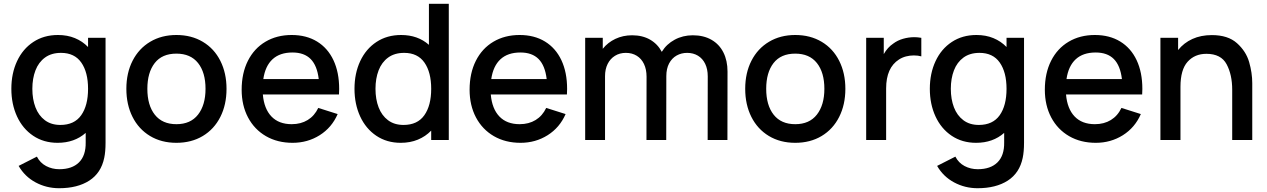

<svg xmlns="http://www.w3.org/2000/svg" viewBox="-20 -740 6700 1015"><path d="M445.5 -540H538V14.5Q538 62 531 94.5Q514.5 174.5 452 214.8Q389.5 255 292.5 255Q225.5 255 168.2 224.2Q111 193.5 78.5 137L175 88Q192 121 223.8 137.8Q255.5 154.5 293.5 154.5Q361 154.5 397.5 118.5Q434 82.5 433 13.5V-37.5Q373.5 15 284.5 15Q211 15 155.5 -22.2Q100 -59.5 70 -124.5Q40 -189.5 40 -270.5Q40 -352 70.2 -416.8Q100.5 -481.5 156.2 -518.2Q212 -555 286.5 -555Q336 -555 376 -538.5Q416 -522 445.5 -491.5ZM445.5 -270.5Q445.5 -358 409.8 -409.2Q374 -460.5 302.5 -460.5Q252 -460.5 218 -435.8Q184 -411 167.5 -368Q151 -325 151 -270.5Q151 -215.5 167.5 -172.5Q184 -129.5 217.2 -104.5Q250.5 -79.5 299 -79.5Q373 -79.5 409.2 -130.8Q445.5 -182 445.5 -270.5Z M648 -270.5Q648 -354.5 681 -419Q714 -483.5 774 -519.2Q834 -555 912.5 -555Q992 -555 1052.2 -519Q1112.5 -483 1145 -418.2Q1177.5 -353.5 1177.5 -270.5Q1177.5 -186.5 1144.8 -121.8Q1112 -57 1052 -21Q992 15 912.5 15Q833 15 773 -21.2Q713 -57.5 680.5 -122.2Q648 -187 648 -270.5ZM1066.5 -270.5Q1066.5 -357 1027 -406.8Q987.5 -456.5 912.5 -456.5Q836.5 -456.5 797.8 -406.5Q759 -356.5 759 -270.5Q759 -183.5 798.5 -133.5Q838 -83.5 912.5 -83.5Q987.5 -83.5 1027 -134.2Q1066.5 -185 1066.5 -270.5Z M1369.5 -240.5Q1376 -165 1415 -124.2Q1454 -83.5 1522 -83.5Q1570.5 -83.5 1606.5 -105.5Q1642.5 -127.5 1662.5 -169.5L1765 -137Q1734 -65.5 1670 -25.2Q1606 15 1527 15Q1447 15 1386 -20.2Q1325 -55.5 1291.2 -119.2Q1257.5 -183 1257.5 -265.5Q1257.5 -353 1290.5 -418.5Q1323.5 -484 1383.5 -519.5Q1443.5 -555 1522 -555Q1599.5 -555 1656 -520.5Q1712.5 -486 1742.8 -421.8Q1773 -357.5 1773 -270Q1773 -260.5 1772 -240.5ZM1372 -322H1665Q1656.5 -393.5 1622.2 -428Q1588 -462.5 1526 -462.5Q1459.5 -462.5 1420.8 -426.8Q1382 -391 1372 -322Z M2247.5 -720H2352.5V0H2259.5V-49.5Q2229.5 -18.5 2189 -1.8Q2148.5 15 2098.5 15Q2025 15 1969.5 -22.2Q1914 -59.5 1884 -124.5Q1854 -189.5 1854 -270.5Q1854 -352 1884.2 -416.8Q1914.5 -481.5 1970.2 -518.2Q2026 -555 2100.5 -555Q2188.5 -555 2247.5 -503ZM2259.5 -270.5Q2259.5 -358 2223.8 -409.2Q2188 -460.5 2116.5 -460.5Q2066 -460.5 2032 -435.8Q1998 -411 1981.5 -368Q1965 -325 1965 -270.5Q1965 -215.5 1981.5 -172.5Q1998 -129.5 2031.2 -104.5Q2064.5 -79.5 2113 -79.5Q2187 -79.5 2223.2 -130.8Q2259.5 -182 2259.5 -270.5Z M2574.5 -240.5Q2581 -165 2620 -124.2Q2659 -83.5 2727 -83.5Q2775.5 -83.5 2811.5 -105.5Q2847.5 -127.5 2867.5 -169.5L2970 -137Q2939 -65.5 2875 -25.2Q2811 15 2732 15Q2652 15 2591 -20.2Q2530 -55.5 2496.2 -119.2Q2462.5 -183 2462.5 -265.5Q2462.5 -353 2495.5 -418.5Q2528.5 -484 2588.5 -519.5Q2648.5 -555 2727 -555Q2804.5 -555 2861 -520.5Q2917.5 -486 2947.8 -421.8Q2978 -357.5 2978 -270Q2978 -260.5 2977 -240.5ZM2577 -322H2870Q2861.5 -393.5 2827.2 -428Q2793 -462.5 2731 -462.5Q2664.5 -462.5 2625.8 -426.8Q2587 -391 2577 -322Z M3826 -361.5 3825.5 0H3721L3721.5 -336.5Q3721.5 -374.5 3708 -402.5Q3694.5 -430.5 3669.8 -445.5Q3645 -460.5 3612.5 -460.5Q3582 -460.5 3557 -446.5Q3532 -432.5 3517.2 -404.8Q3502.5 -377 3502.5 -337.5L3502 0H3397.5L3398 -334.5Q3398 -373 3384.5 -401.5Q3371 -430 3346.2 -445.2Q3321.5 -460.5 3288.5 -460.5Q3256 -460.5 3231 -445Q3206 -429.5 3192.2 -401.8Q3178.5 -374 3178.5 -337.5V0H3073.5V-540H3166.5V-482Q3193 -515.5 3233.2 -534.5Q3273.5 -553.5 3321.5 -553.5Q3376.5 -553.5 3416.5 -530.5Q3456.5 -507.5 3478.5 -466Q3503.5 -507 3546.8 -530.2Q3590 -553.5 3642.5 -553.5Q3699.5 -553.5 3741 -529.8Q3782.5 -506 3804.2 -462.8Q3826 -419.5 3826 -361.5Z M3919.5 -270.5Q3919.5 -354.5 3952.5 -419Q3985.5 -483.5 4045.5 -519.2Q4105.5 -555 4184 -555Q4263.5 -555 4323.8 -519Q4384 -483 4416.5 -418.2Q4449 -353.5 4449 -270.5Q4449 -186.5 4416.2 -121.8Q4383.5 -57 4323.5 -21Q4263.5 15 4184 15Q4104.5 15 4044.5 -21.2Q3984.5 -57.5 3952 -122.2Q3919.5 -187 3919.5 -270.5ZM4338 -270.5Q4338 -357 4298.5 -406.8Q4259 -456.5 4184 -456.5Q4108 -456.5 4069.2 -406.5Q4030.5 -356.5 4030.5 -270.5Q4030.5 -183.5 4070 -133.5Q4109.5 -83.5 4184 -83.5Q4259 -83.5 4298.5 -134.2Q4338 -185 4338 -270.5Z M4814 -543.5Q4830.5 -543.5 4850.5 -540V-442Q4833.5 -447 4811 -447Q4790 -447 4769.8 -441.8Q4749.5 -436.5 4732.5 -425.5Q4664.5 -382 4664.5 -272.5V0H4559V-540H4652V-454Q4672 -489.5 4702 -509.5Q4724.5 -526.5 4754 -535Q4783.5 -543.5 4814 -543.5Z M5301 -540H5393.5V14.5Q5393.5 62 5386.5 94.5Q5370 174.5 5307.5 214.8Q5245 255 5148 255Q5081 255 5023.8 224.2Q4966.5 193.5 4934 137L5030.5 88Q5047.5 121 5079.2 137.8Q5111 154.5 5149 154.5Q5216.5 154.5 5253 118.5Q5289.5 82.5 5288.5 13.5V-37.5Q5229 15 5140 15Q5066.5 15 5011 -22.2Q4955.5 -59.5 4925.5 -124.5Q4895.5 -189.5 4895.5 -270.5Q4895.5 -352 4925.8 -416.8Q4956 -481.5 5011.8 -518.2Q5067.5 -555 5142 -555Q5191.5 -555 5231.5 -538.5Q5271.5 -522 5301 -491.5ZM5301 -270.5Q5301 -358 5265.2 -409.2Q5229.5 -460.5 5158 -460.5Q5107.5 -460.5 5073.5 -435.8Q5039.5 -411 5023 -368Q5006.5 -325 5006.5 -270.5Q5006.5 -215.5 5023 -172.5Q5039.5 -129.5 5072.8 -104.5Q5106 -79.5 5154.5 -79.5Q5228.5 -79.5 5264.8 -130.8Q5301 -182 5301 -270.5Z M5615.5 -240.5Q5622 -165 5661 -124.2Q5700 -83.5 5768 -83.5Q5816.5 -83.5 5852.5 -105.5Q5888.5 -127.5 5908.5 -169.5L6011 -137Q5980 -65.5 5916 -25.2Q5852 15 5773 15Q5693 15 5632 -20.2Q5571 -55.5 5537.2 -119.2Q5503.5 -183 5503.5 -265.5Q5503.5 -353 5536.5 -418.5Q5569.5 -484 5629.5 -519.5Q5689.5 -555 5768 -555Q5845.5 -555 5902 -520.5Q5958.5 -486 5988.8 -421.8Q6019 -357.5 6019 -270Q6019 -260.5 6018 -240.5ZM5618 -322H5911Q5902.5 -393.5 5868.2 -428Q5834 -462.5 5772 -462.5Q5705.5 -462.5 5666.8 -426.8Q5628 -391 5618 -322Z M6600 -300V0H6494V-265.5Q6494 -345 6464.5 -400.2Q6435 -455.5 6357.5 -455.5Q6296 -455.5 6258.2 -413.5Q6220.5 -371.5 6220.5 -281V0H6114.5V-540H6208V-475.5Q6238.5 -513.5 6283.5 -534Q6328.5 -554.5 6386.5 -554.5Q6471.5 -554.5 6519.2 -511.8Q6567 -469 6583.5 -412Q6600 -355 6600 -300Z"/></svg>

Font: Hauora SemiBold
Style: Regular
Weight: 600
Designer: Wayne Shih
Foundry: WCYS
Version: Version 1.001